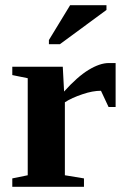

<svg xmlns="http://www.w3.org/2000/svg" viewBox="-20 -714 483 734"><path d="M225 -364 224 -363Q276 -421 319 -447Q362 -473 396 -473H422V-305H395L366 -367Q334 -367 296 -354Q254 -340 228 -323V-44L301 -32V0H27V-32L86 -44V-415L27 -427V-459H220ZM167 -545V-561L248 -694H387V-676L209 -545Z"/></svg>

Font: Libra Serif Modern
Style: Bold
Weight: 700
Designer: Stefan Peev, Context Ltd
Foundry: Ascender Corporation
Version: Version 1.000